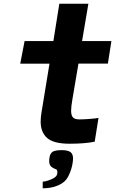

<svg xmlns="http://www.w3.org/2000/svg" viewBox="-20 -771 640 1034"><path d="M199 -116Q199 -139.5 203.5 -165.5L246.5 -428H89L112.5 -550H267.5L299.5 -751H456L422 -550H580L561 -428.5H402.5L370 -236.5Q363 -197 363 -174.5Q363 -149.5 372.8 -138.8Q382.5 -128 407 -128Q429.5 -128 462.5 -130.5Q495.5 -133 510.5 -136L490 -8Q438 3 354.5 3Q269 3 234 -27.8Q199 -58.5 199 -116ZM266 190Q278.5 183.5 283.8 176Q289 168.5 289 157Q289 143.5 281 139.5Q296.5 147 277.5 139Q258.5 131 251.8 122Q245 113 245 95.5Q245 88 245.5 84Q247.5 66 254 56Q260.5 46 273.8 41.8Q287 37.5 311 37.5Q346 37.5 359.8 48.2Q373.5 59 373.5 83Q373.5 91.5 372 101Q367 139 350 174Q343.5 187.5 335.8 197Q328 206.5 317 214Q298 227.5 268 236Q240 243 210 243V207.5Q221.5 207 237.5 201.8Q253.5 196.5 266 190Z"/></svg>

Font: JuliaMono Black
Style: Italic
Weight: 900
Italic angle: -9°
Monospace: yes
Designer: cormullion
Foundry: corm
Version: Version 0.057; ttfautohint (v1.8.4)